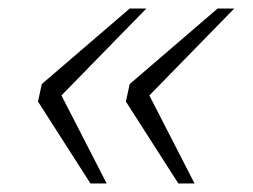

<svg xmlns="http://www.w3.org/2000/svg" viewBox="-20 -500 594 450"><path d="M112 -264 117 -290 230 -70H192L69 -262L78 -303L284 -480H323ZM318 -264 323 -290 436 -70H398L275 -262L284 -303L490 -480H529Z"/></svg>

Font: Roboto Serif 20pt Thin
Style: Italic
Weight: 250
Italic angle: -10°
Version: Version 1.007